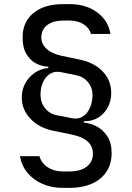

<svg xmlns="http://www.w3.org/2000/svg" viewBox="-20 -760 640 934"><path d="M285 154Q231 154 186.5 134.5Q142 115 113.5 80.5Q85 46 77 0H172Q181 33 212 53.5Q243 74 285 74H315Q372 74 402 50.5Q432 27 432 -12Q432 -84 331 -105L239 -124Q170 -138 128 -182.5Q86 -227 86 -285Q86 -342 123 -383Q160 -424 215 -429V-436Q188 -436 159 -449.5Q130 -463 110 -494.5Q90 -526 90 -579Q90 -653 142.5 -696.5Q195 -740 289 -740H319Q398 -740 452.5 -700Q507 -660 517 -595H422Q415 -624 386.5 -642Q358 -660 319 -660H289Q238 -660 209.5 -638Q181 -616 181 -578Q181 -546 206.5 -522.5Q232 -499 278 -489L368 -470Q439 -455 480 -412Q521 -369 521 -308Q521 -250 484.5 -210Q448 -170 388 -170V-163Q417 -162 448.5 -146Q480 -130 501.5 -98Q523 -66 523 -15Q523 63 468 108.5Q413 154 315 154ZM330 -185Q360 -179 382.5 -193Q405 -207 417.5 -235.5Q430 -264 430 -299Q430 -334 408 -360.5Q386 -387 351 -394L277 -409Q247 -415 224.5 -401.5Q202 -388 189.5 -361Q177 -334 177 -300Q177 -262 198.5 -234.5Q220 -207 254 -200Z"/></svg>

Font: Tiny
Style: Regular
Weight: 400
Designer: Philipp Nurullin, Konstantin Bulenkov
Foundry: JetBrains
Version: Version 2.251; ttfautohint (v1.8.4.7-5d5b)